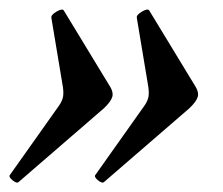

<svg xmlns="http://www.w3.org/2000/svg" viewBox="-25 -408 464 400"><path d="M14 -29Q10 -25 1 -32.5Q-8 -40 -4 -44L98 -188Q105 -198 106.5 -207.5Q108 -217 105 -233L82 -371Q81 -377 93 -384Q105 -391 108 -386L201 -233Q212 -217 209 -206.5Q206 -196 191 -182ZM192 -29Q188 -25 179 -32.5Q170 -40 174 -44L276 -188Q283 -198 284.5 -207.5Q286 -217 283 -233L260 -371Q259 -377 271 -384Q283 -391 286 -386L379 -233Q390 -217 387 -206.5Q384 -196 369 -182Z"/></svg>

Font: Junicode VF
Style: Italic
Weight: 400
Italic angle: -11°
Designer: Peter S. Baker
Version: Version 2.209